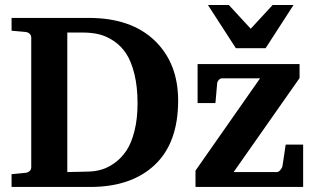

<svg xmlns="http://www.w3.org/2000/svg" viewBox="-20 -742 1255 762"><path d="M687 -342.8Q687 -174.8 594 -87.4Q501 0 337.9 0H25.9V-50.8L81.1 -56.2Q90.8 -57.1 97.4 -63Q104 -68.8 104 -78.1V-592.8Q104 -602.1 97.4 -608.2Q90.8 -614.3 81.1 -615.2L25.9 -620.1V-670.9H332Q500 -670.9 593.5 -581.3Q687 -491.7 687 -342.8ZM525.9 -332Q525.9 -398.4 513.2 -449.2Q500.5 -500 480 -530.5Q459.5 -561 430.4 -580.1Q401.4 -599.1 372.6 -606Q343.8 -612.8 310.1 -612.8H247.1V-59.1L330.1 -61Q357.9 -61.5 383.5 -69.1Q409.2 -76.7 435.8 -95.9Q462.4 -115.2 481.9 -144.5Q501.5 -173.8 513.7 -222.2Q525.9 -270.5 525.9 -332ZM1183.1 0H755.9V-64.9L1012.2 -431.2H860.8Q854 -431.2 847.9 -424.1Q841.8 -417 841.8 -410.2L835 -333H764.2V-487.8H1168.9V-432.1L907.2 -59.1H1079.1Q1085.4 -59.1 1092.5 -67.1Q1099.6 -75.2 1101.1 -83L1113.8 -168H1183.1ZM1145 -722.2 1034.2 -550.8H916L805.2 -722.2H888.2L975.1 -627.9L1062 -722.2Z"/></svg>

Font: Veleka
Style: Bold
Weight: 700
Designer: Stefan Peev, Context Ltd, 2016; SIL International, 1997-2014.
Foundry: Stefan Peev, Context Ltd, 2016
Version: Version 1.000